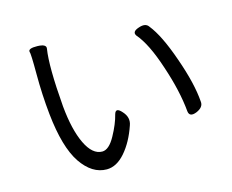

<svg xmlns="http://www.w3.org/2000/svg" viewBox="-99 -841 1198 992"><g transform="rotate(-15 500.0 -345.0)"><path d="M174 -699Q223 -698 219 -674Q204 -582 222 -364Q234 -236 270 -161Q306 -86 358 -86Q394 -86 427 -146Q460 -206 472 -255Q482 -290 513 -254Q545 -219 530 -179Q502 -97 456 -44Q410 9 357 9Q279 9 221 -76Q163 -162 144 -344Q133 -450 133 -561Q133 -672 128 -682Q126 -700 174 -699ZM705 -656Q744 -670 760 -646Q810 -584 859 -443Q909 -302 916 -204Q920 -173 880 -156Q840 -140 836 -173Q826 -284 780 -421Q735 -559 683 -619Q666 -643 705 -656Z"/></g></svg>

Font: Swei Gothic CJK TC Regular
Style: Regular
Weight: 400
Version: Version 2.129